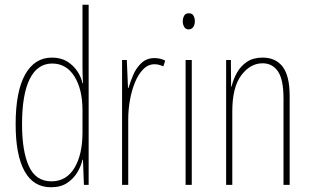

<svg xmlns="http://www.w3.org/2000/svg" viewBox="-20 -780 1311 810"><path d="M195 10Q121 10 83.5 -58Q46 -126 46 -256Q46 -394 86 -465.5Q126 -537 199 -537Q237 -537 263.5 -520.5Q290 -504 306.5 -479Q323 -454 328 -429H330Q329 -448 328.5 -464.5Q328 -481 328 -497V-760H354V0H334L330 -106H328Q322 -79 306 -52.5Q290 -26 263 -8Q236 10 195 10ZM197 -15Q260 -15 294 -71.5Q328 -128 328 -221V-315Q328 -403 294 -457.5Q260 -512 200 -512Q138 -512 105.5 -447Q73 -382 73 -256Q73 -142 102 -78.5Q131 -15 197 -15Z M632 -535Q642 -535 654.5 -532.5Q667 -530 677 -524L669 -500Q663 -503 653 -506Q643 -509 632 -509Q605 -509 584 -487.5Q563 -466 549 -431.5Q535 -397 528 -356.5Q521 -316 521 -277V0H495V-527H515L520 -409H522Q530 -436 542.5 -465Q555 -494 577 -514.5Q599 -535 632 -535Z M777 -724Q791 -724 796.5 -713.5Q802 -703 802 -691Q802 -675 795 -665.5Q788 -656 776 -656Q763 -656 757 -666.5Q751 -677 751 -690Q751 -702 756.5 -713Q762 -724 777 -724ZM789 -527V0H763V-527Z M1088 -537Q1143 -537 1172.5 -498.5Q1202 -460 1202 -375V0H1176V-365Q1176 -445 1152.5 -479Q1129 -513 1088 -513Q1036 -513 998 -462.5Q960 -412 960 -311V0H934V-527H954L955 -415H957Q964 -445 979.5 -473Q995 -501 1021.5 -519Q1048 -537 1088 -537Z"/></svg>

Font: Noto Sans Lao ExtraCondensed Thin
Style: Regular
Weight: 100
Width: 2
Designer: Monotype Design Team
Foundry: Monotype Imaging Inc.
Version: Version 2.003; ttfautohint (v1.8.4.7-5d5b)